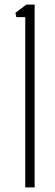

<svg xmlns="http://www.w3.org/2000/svg" viewBox="-20 -820 242 840"><path d="M90.5 0V-745H51.5L47.5 -764L95.5 -800H131.5V0Z"/></svg>

Font: Big Shoulders Text Thin Thin
Style: Regular
Weight: 250
Version: Version 2.002